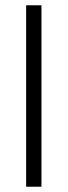

<svg xmlns="http://www.w3.org/2000/svg" viewBox="-20 -707 256 727"><path d="M79 0H137V-687H79Z"/></svg>

Font: Secuela Light
Style: Regular
Weight: 300
Designer: Fernando Haro
Foundry: deFharo
Version: Version 1.708